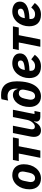

<svg xmlns="http://www.w3.org/2000/svg" viewBox="1416 -2208 804 3677"><g transform="rotate(-90 1818.5 -370.0)"><path d="M240 12C396 12 511 -128 511 -318C511 -456 430 -537 302 -537C146 -537 31 -397 31 -207C31 -69 112 12 240 12ZM245 -101C196 -101 170 -134 170 -184C170 -197 172 -209 173 -215L192 -309C207 -384 244 -424 297 -424C346 -424 372 -391 372 -341C372 -328 370 -316 369 -310L350 -216C335 -141 298 -101 245 -101Z M634 0H774L856 -413H1003L1025 -525H593L571 -413H716Z M1109 -525 1044 -200C1039 -173 1035 -150 1035 -124C1035 -38 1080 12 1159 12C1239 12 1289 -40 1328 -122H1334L1331 -107C1330 -102 1328 -88 1328 -77C1328 -28 1366 0 1416 0H1509L1531 -112H1472L1555 -525H1415L1361 -255C1353 -215 1336 -181 1313 -153C1290 -125 1263 -105 1229 -105C1195 -105 1180 -126 1180 -160C1180 -175 1183 -194 1187 -213L1249 -525Z M1810 12C1965 12 2099 -122 2099 -454C2099 -558 2071 -639 2023 -687C1979 -731 1921 -752 1837 -752C1801 -752 1778 -750 1756 -744L1730 -616C1754 -624 1782 -628 1818 -628C1860 -628 1896 -614 1920 -590C1948 -562 1959 -518 1959 -462V-436H1953C1935 -496 1899 -525 1835 -525C1716 -525 1608 -397 1608 -207C1608 -69 1689 12 1810 12ZM1813 -101C1773 -101 1747 -134 1747 -184C1747 -197 1749 -209 1750 -215L1766 -294C1782 -372 1817 -412 1869 -412C1917 -412 1941 -385 1941 -340C1941 -324 1938 -310 1936 -299L1924 -241C1903 -142 1875 -101 1813 -101Z M2383 12C2473 12 2542 -20 2607 -106L2521 -174C2474 -115 2439 -101 2393 -101C2324 -101 2300 -135 2300 -185C2300 -190 2300 -196 2302 -208C2537 -215 2634 -283 2634 -391C2634 -505 2525 -537 2446 -537C2272 -537 2161 -382 2161 -214C2161 -75 2234 12 2383 12ZM2438 -430C2463 -430 2498 -422 2498 -377C2498 -335 2467 -306 2317 -297L2321 -320C2333 -388 2379 -430 2438 -430Z M2761 0H2901L2983 -413H3130L3152 -525H2720L2698 -413H2843Z M3375 12C3465 12 3534 -20 3599 -106L3513 -174C3466 -115 3431 -101 3385 -101C3316 -101 3292 -135 3292 -185C3292 -190 3292 -196 3294 -208C3529 -215 3626 -283 3626 -391C3626 -505 3517 -537 3438 -537C3264 -537 3153 -382 3153 -214C3153 -75 3226 12 3375 12ZM3430 -430C3455 -430 3490 -422 3490 -377C3490 -335 3459 -306 3309 -297L3313 -320C3325 -388 3371 -430 3430 -430Z"/></g></svg>

Font: LVC Sans
Style: Bold Italic
Weight: 700
Italic angle: -11.31°
Designer: Mike Abbink, Paul van der Laan, Pieter van Rosmalen
Foundry: Bold Monday
Version: Version 3.0